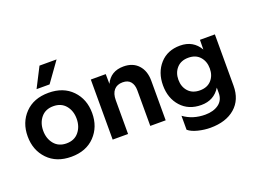

<svg xmlns="http://www.w3.org/2000/svg" viewBox="-131 -1039 2000 1511"><g transform="rotate(-20 869.5 -284.0)"><path d="M327 -578H218L303 -744H446ZM398 -362.5Q361 -407 295 -407Q229 -407 192 -362.5Q155 -318 155 -252Q155 -186 192 -141Q229 -96 295 -96Q361 -96 398 -141Q435 -186 435 -252Q435 -318 398 -362.5ZM98 -443.5Q171 -519 295 -519Q419 -519 492 -443.5Q565 -368 565 -252Q565 -136 492 -60Q419 16 295 16Q171 16 98 -60Q25 -136 25 -252Q25 -368 98 -443.5Z M960 -298Q960 -344 938 -370.5Q916 -397 872 -397Q825 -397 799.5 -367.5Q774 -338 774 -283V0H645V-503H770L771 -421Q814 -512 921 -512Q999 -512 1044 -463Q1089 -414 1089 -331V0H960Z M1395 -514Q1505 -514 1558 -422L1559 -503H1684V-73Q1684 44 1608 110Q1532 176 1401 176Q1351 176 1298.5 163Q1246 150 1218 126V9Q1294 65 1398 65Q1467 65 1511 33Q1555 1 1555 -60V-104Q1501 -17 1395 -17Q1289 -17 1226 -87Q1163 -157 1163 -265Q1163 -373 1226 -443.5Q1289 -514 1395 -514ZM1520.5 -167.5Q1555 -206 1555 -265Q1555 -324 1520.5 -363Q1486 -402 1424 -402Q1362 -402 1327 -363Q1292 -324 1292 -265Q1292 -206 1327 -167.5Q1362 -129 1424 -129Q1486 -129 1520.5 -167.5Z"/></g></svg>

Font: Techna Sans
Style: Regular
Weight: 400
Designer: Carl Enlund
Version: Version 1.003